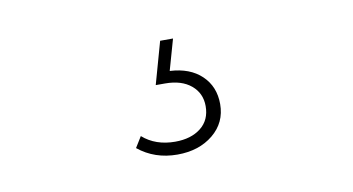

<svg xmlns="http://www.w3.org/2000/svg" viewBox="-38 -79 675 367"><g transform="rotate(-10 300.0 105.0)"><path d="M206 189 219 168Q244 190 282 190Q313 190 332 175Q351 160 351 133Q351 108 332.5 92.5Q314 77 282 77H264L287 -5H312L295 55Q334 57 356.5 78.5Q379 100 379 134Q379 170 351.5 192.5Q324 215 282 215Q238 215 206 189Z"/></g></svg>

Font: Montserrat Alternates ExLight
Style: Regular
Weight: 275
Designer: Julieta Ulanovsky
Foundry: Julieta Ulanovsky
Version: Version 7.200